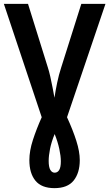

<svg xmlns="http://www.w3.org/2000/svg" viewBox="-20 -734 566 994"><path d="M262 240Q195 240 163.5 201.5Q132 163 132 95Q132 47 150.5 -10Q169 -67 196 -127L0 -714H125L227 -387Q234 -366 240.5 -337Q247 -308 252.5 -279Q258 -250 262 -228Q267 -263 276 -306Q285 -349 296 -382L401 -714H526L327 -127Q357 -62 375 -5.5Q393 51 393 95Q393 161 361.5 200.5Q330 240 262 240ZM263 160Q278 160 286.5 146Q295 132 295 101Q295 74 287 37Q279 0 263 -40Q246 1 239 37Q232 73 232 99Q232 131 240.5 145.5Q249 160 263 160Z"/></svg>

Font: Noto Sans Condensed SemiBold
Style: Regular
Weight: 600
Width: 3
Designer: Monotype Design Team
Foundry: Monotype Imaging Inc.
Version: Version 2.013; ttfautohint (v1.8.4.7-5d5b)